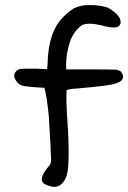

<svg xmlns="http://www.w3.org/2000/svg" viewBox="-20 -688 499 747"><path d="M148.4 -346.7 115.2 -348.6Q71.3 -352.5 64.5 -355.5Q50.8 -360.4 42 -375Q35.2 -384.8 35.2 -392.6Q35.2 -403.3 43 -411.1Q50.8 -418.9 60.5 -419.9Q70.3 -420.9 85.9 -420.9Q101.6 -420.9 119.1 -420.9Q120.1 -420.9 163.1 -418.9L165 -436.5Q167 -567.4 229.5 -625Q257.8 -653.3 278.3 -660.2Q297.9 -667 315.4 -668H316.4Q325.2 -668 337.9 -668Q365.2 -668 389.6 -661.1Q397.5 -659.2 401.4 -657.2Q449.2 -628.9 449.2 -602.5Q449.2 -600.6 449.2 -597.7L444.3 -587.9Q436.5 -581.1 421.9 -581.1Q404.3 -581.1 373 -589.8Q347.7 -595.7 329.1 -595.7Q310.5 -595.7 297.9 -589.8Q262.7 -562.5 250 -518.6Q237.3 -474.6 237.3 -441.4Q237.3 -439.5 237.3 -436.5V-418H327.1Q414.1 -418 429.7 -417Q452.1 -414.1 456.1 -400.4Q459 -395.5 459 -391.6Q459 -377.9 446.3 -370.1Q442.4 -368.2 437.5 -366.2Q423.8 -359.4 386.2 -354.5Q348.6 -349.6 281.2 -343.8Q258.8 -342.8 247.1 -339.8L239.3 -337.9Q238.3 -329.1 238.3 -299.3Q238.3 -269.5 245.1 -171.9V-170.9Q247.1 -128.9 247.1 -96.7Q247.1 -30.3 240.2 -7.8Q233.4 14.6 220.7 26.9Q208 39.1 190.4 39.1Q180.7 39.1 168.9 34.2Q156.2 31.2 149.4 24.4Q142.6 17.6 142.6 8.8Q142.6 -2.9 154.3 -20.5Q161.1 -32.2 172.9 -44.9Q177.7 -48.8 178.7 -65.4V-69.3Q178.7 -93.8 169.9 -236.3Q161.1 -322.3 152.3 -346.7Z"/></svg>

Font: JasonHandwriting2
Style: SemiBold
Weight: 600
Version: Version 1.04.7